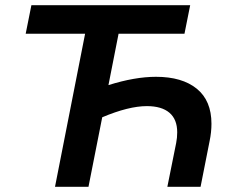

<svg xmlns="http://www.w3.org/2000/svg" viewBox="-20 -720 888 740"><path d="M795 -243Q795 -211 788 -177L753 0H625L659 -169Q663 -189 663 -210Q663 -260 633 -285.5Q603 -311 546 -311Q476 -311 374 -268L321 0H192L308 -590H79L101 -700H713L691 -590H437L398 -392Q500 -424 581 -424Q682 -424 738.5 -378Q795 -332 795 -243Z"/></svg>

Font: Montserrat Alternates SemiBold
Style: Italic
Weight: 600
Italic angle: -11.3°
Designer: Julieta Ulanovsky
Foundry: Julieta Ulanovsky
Version: Version 7.200